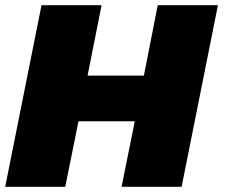

<svg xmlns="http://www.w3.org/2000/svg" viewBox="-23 -720 867 740"><path d="M677 0H445.5L496.5 -252.5H279.5L228.5 0H-3L137 -700H368.5L314.5 -428.5H531.5L585 -700H817Z"/></svg>

Font: Argentum Sans Black
Style: Italic
Weight: 900
Italic angle: -11°
Designer: Julieta Ulanovsky (font), Cristiano Sobral (main changes and remaster)
Foundry: Julieta Ulanovsky (font), Cristiano Sobral (main changes and remaster)
Version: Version 2.007;June 15, 2022;FontCreator 14.0.0.2814 64-bit; 